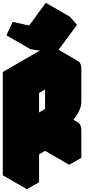

<svg xmlns="http://www.w3.org/2000/svg" viewBox="-63 -1306 646 1376"><path d="M433 -325 217 -200V0L130 50V-690L433 -865Q467 -885 493.5 -870Q520 -855 520 -815V-575Q520 -549 507.5 -519Q495 -489 475.5 -463.5Q456 -438 433 -425Q467 -445 493.5 -430Q520 -415 520 -375V-175L433 -125ZM433 -425V-765L217 -640V-300ZM340 -926 156 -953 201 -1049 320 -1023 438 -1186 489 -1128ZM433 -325V-125L260 -225V-425ZM494 -430Q467 -445 433 -425L260 -525Q294 -545 320 -530ZM438 -1186 320 -1023 146 -1123 265 -1286ZM320 -1023 201 -1049 28 -1149 146 -1123ZM433 -765V-425L260 -525V-865ZM433 -425 217 -300 43 -400 260 -525ZM494 -870Q467 -885 433 -865L130 -690L-43 -790L260 -965Q294 -985 320 -970ZM130 -690V50L-43 -50V-790ZM201 -1049 156 -953 -17 -1053 28 -1149Z"/></svg>

Font: Nabla Normal
Style: Regular
Weight: 400
Designer: Arthur Reinders Folmer
Version: Version 1.000